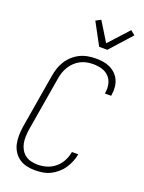

<svg xmlns="http://www.w3.org/2000/svg" viewBox="-178 -1056 857 1145"><g transform="rotate(20 250.0 -483.0)"><path d="M194 8Q167 8 141 2Q115 -4 94 -18.5Q73 -33 59 -55Q45 -77 39.5 -102.5Q34 -128 34.5 -155.5Q35 -183 39 -210L97 -555Q101 -580 109 -604.5Q117 -629 131 -651.5Q145 -674 165.5 -692.5Q186 -711 209.5 -722.5Q233 -734 258.5 -738.5Q284 -743 309 -743Q333 -743 356.5 -739.5Q380 -736 400.5 -726Q421 -716 437 -700Q453 -684 462 -663.5Q471 -643 473 -619.5Q475 -596 471 -572L470 -565H430L431 -570Q436 -599 430 -626Q424 -653 405.5 -672Q387 -691 360.5 -698.5Q334 -706 306 -706Q286 -706 265 -702Q244 -698 225 -688Q206 -678 190 -662.5Q174 -647 163 -628.5Q152 -610 145.5 -590Q139 -570 136 -549L78 -204Q75 -183 74.5 -161Q74 -139 78 -119Q82 -99 92.5 -81Q103 -63 119 -51Q135 -39 156 -34Q177 -29 198 -29Q227 -29 255.5 -37.5Q284 -46 308 -66Q332 -86 346 -113.5Q360 -141 365 -170H405Q401 -146 391.5 -122.5Q382 -99 367.5 -77.5Q353 -56 333 -39Q313 -22 290.5 -11Q268 0 243 4Q218 8 194 8ZM303 -815 228 -954 260 -971 335 -849 449 -974 477 -951 355 -815Z"/></g></svg>

Font: Iosevka Term Curly XLt Obl
Style: Regular
Weight: 200
Italic angle: -9°
Designer: Belleve Invis
Foundry: Belleve Invis
Version: Version 32.3.0